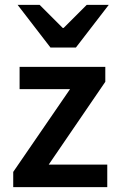

<svg xmlns="http://www.w3.org/2000/svg" viewBox="-20 -764 483 784"><path d="M34 0V-62L266 -400H60V-491H410V-430L179 -92H418V0ZM186 -570 52 -744H142L236 -650H240L334 -744H424L290 -570Z"/></svg>

Font: Source Sans 3 ExtraLight SemiBold
Style: Regular
Weight: 600
Version: Version 3.052;hotconv 1.1.0;makeotfexe 2.6.0